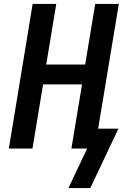

<svg xmlns="http://www.w3.org/2000/svg" viewBox="-20 -755 640 976"><path d="M328 201 423 0H343L397 -326H199L145 0H25L146 -735H266L215 -427H413L464 -735H584L479 -101H582L439 201Z"/></svg>

Font: Iosevka SS04 Extended Oblique
Style: Bold
Weight: 700
Width: 7
Italic angle: -9°
Monospace: yes
Designer: Belleve Invis
Foundry: Belleve Invis
Version: Version 19.0.0; ttfautohint (v1.8.4)